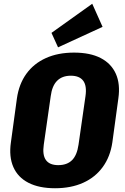

<svg xmlns="http://www.w3.org/2000/svg" viewBox="-20 -991 665 1022"><path d="M273 11Q188 11 131.5 -18Q75 -47 51 -102Q27 -157 38 -233L70 -467Q81 -544 120.5 -598.5Q160 -653 224.5 -682Q289 -711 374 -711Q460 -711 516 -682Q572 -653 596.5 -598.5Q621 -544 610 -467L578 -233Q567 -157 527 -102Q487 -47 422.5 -18Q358 11 273 11ZM290 -112Q337 -112 363.5 -138.5Q390 -165 398 -221L435 -479Q443 -534 423 -561Q403 -588 357 -588Q311 -588 284 -561Q257 -534 250 -479L213 -221Q205 -166 224.5 -139Q244 -112 290 -112ZM526 -848 289 -739 254 -816 471 -971Z"/></svg>

Font: Pathway Extreme Condensed ExtraBold
Style: Italic
Weight: 800
Width: 3
Italic angle: -8°
Version: Version 1.001;gftools[0.9.26]